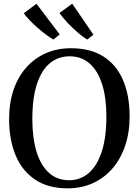

<svg xmlns="http://www.w3.org/2000/svg" viewBox="-20 -1014 755 1045"><path d="M351 11Q243.5 12 171.8 -36Q100 -84 64.8 -169.2Q29.5 -254.5 29.5 -365.5Q29.5 -454.5 54 -525.8Q78.5 -597 123.8 -647.5Q169 -698 230.5 -724.8Q292 -751.5 366.5 -751.5Q473 -751.5 544 -705.8Q615 -660 650.2 -576.5Q685.5 -493 685.5 -381Q685.5 -292.5 661 -220.5Q636.5 -148.5 592 -97Q547.5 -45.5 486.2 -17.5Q425 10.5 351 11ZM356 -33Q417.5 -33 463 -72.2Q508.5 -111.5 533.8 -188.8Q559 -266 559 -381Q559 -481.5 536 -554.8Q513 -628 468.2 -667.8Q423.5 -707.5 358.5 -707.5Q297 -707.5 251.5 -670Q206 -632.5 181 -556.5Q156 -480.5 156 -365.5Q156 -263 178.8 -188.5Q201.5 -114 246.2 -73.5Q291 -33 356 -33ZM270 -799Q252 -809.5 229.8 -826Q207.5 -842.5 184.8 -862.5Q162 -882.5 142.2 -903Q122.5 -923.5 109.5 -942L178.5 -993.5L305 -826.5L271 -799ZM454 -799Q430 -813.5 401.8 -838Q373.5 -862.5 347.2 -890.5Q321 -918.5 303.5 -943L373 -994L488.5 -825L455 -799Z"/></svg>

Font: Merriweather 60pt Medium
Style: Regular
Weight: 500
Version: Version 2.100